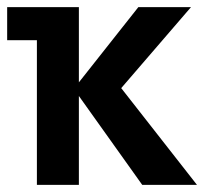

<svg xmlns="http://www.w3.org/2000/svg" viewBox="-20 -516 590 536"><path d="M377 0 200.2 -248V0H83V-403.8H0V-496.1H200.2V-286.1L366.2 -496.1H513.2L318.4 -270L529.8 0Z"/></svg>

Font: Code New Roman
Style: Bold
Weight: 700
Monospace: yes
Designer: Sam Radian
Foundry: Code New Roman
Version: Version 1.508 October 19, 2014